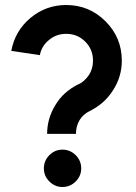

<svg xmlns="http://www.w3.org/2000/svg" viewBox="-20 -732 543 766"><path d="M304 -60Q304 -91 282 -113Q260 -135 229 -135Q199 -135 177 -113Q155 -91 155 -60Q155 -30 177 -8Q199 14 229 14Q260 14 282 -8Q304 -30 304 -60ZM244 -712Q163 -712 101 -660Q40 -609 25 -529L139 -512Q146 -549 176 -573Q205 -597 244 -597Q289 -597 320 -566Q351 -535 351 -490Q351 -458 335 -433Q326 -420 315 -410Q304 -400 289 -394Q262 -380 240 -360.5Q218 -341 201 -313Q168 -259 168 -198H283Q283 -228 297 -252Q311 -276 338 -289Q368 -304 391 -324.5Q414 -345 431 -372Q466 -426 466 -490Q466 -582 401 -647Q336 -712 244 -712Z"/></svg>

Font: Unageo
Style: SemiBold
Weight: 600
Designer: Richard Sepsi
Foundry: Richard Sepsi
Version: Version 2.000